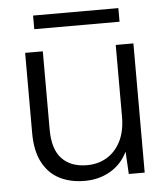

<svg xmlns="http://www.w3.org/2000/svg" viewBox="-50 -701 665 758"><g transform="rotate(-5 283.0 -322.0)"><path d="M256 12Q199 12 156 -10Q113 -32 89 -78Q65 -124 65 -194V-512H135V-202Q135 -124 170.5 -86.5Q206 -49 270 -49Q314 -49 348.5 -69.5Q383 -90 403.5 -130Q424 -170 424 -228V-512H494V0H431L426 -89Q403 -41 358 -14.5Q313 12 256 12ZM109 -602V-656H447V-602Z"/></g></svg>

Font: DM Sans 12pt Light
Style: Regular
Weight: 300
Version: Version 4.004;gftools[0.9.30]